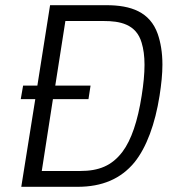

<svg xmlns="http://www.w3.org/2000/svg" viewBox="-20 -720 654 740"><path d="M588 -589C558 -674 485 -700 390 -700H173L124 -390H69L60 -338H116L62 0H279C374 0 446 -31 498 -94C545 -152 578 -243 595 -351C602 -396 606 -435 606 -471C606 -518 599 -557 588 -589ZM452 -135C411 -81 361 -61 289 -61H141L184 -338H321L329 -390H193L232 -639H380C441 -639 505 -628 526 -555C533 -532 537 -504 537 -470C537 -435 533 -395 526 -351C511 -254 486 -180 452 -135Z"/></svg>

Font: Arthouse Owned
Style: Italic
Weight: 400
Italic angle: -10°
Designer: Jeremy Tribby
Foundry: Tribby Type
Version: Version 1.000;PS 001.000;hotconv 1.0.88;makeotf.lib2.5.64775